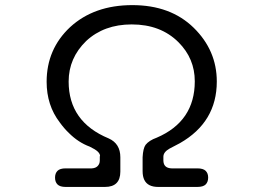

<svg xmlns="http://www.w3.org/2000/svg" viewBox="-20 -736 1040 758"><path d="M239.3 -71.3Q216.8 -71.3 207 -61.5Q197.3 -51.8 197.3 -34.7Q197.3 -17.6 207 -7.8Q216.8 2 239.3 2H394.5Q424.8 2 439.9 -13.2Q455.1 -28.3 455.1 -58.6V-115.2Q455.1 -168.9 409.2 -189.5Q251 -254.9 251 -414.1Q251 -506.8 320.3 -574.2Q390.6 -639.6 500 -639.6Q614.3 -639.6 684.6 -569.3Q749 -504.9 749 -415Q749 -256.8 598.6 -192.4Q568.4 -181.6 554.7 -164.1Q544.9 -150.4 543 -115.2V-60.5Q543 -18.6 570.3 -4.9Q584 2 604.5 2H758.8Q782.2 2 792 -7.8Q801.8 -17.6 801.8 -35.2Q801.8 -51.8 792 -61.5Q782.2 -71.3 758.8 -71.3H657.2Q632.8 -72.3 627 -89.8Q625 -95.7 625 -102.5V-117.2Q625 -135.7 649.4 -149.4L690.4 -170.9Q835.9 -253.9 835.9 -414.1Q835.9 -537.1 744.6 -626.5Q653.3 -715.8 502.4 -715.8Q351.6 -715.8 256.8 -628.9Q164.1 -542 164.1 -413.1Q164.1 -320.3 215.8 -252.9Q233.4 -228.5 252 -210.9Q289.1 -173.8 334 -157.2Q356.4 -146.5 365.7 -137.7Q375 -128.9 375 -120.1Q375 -119.1 374 -119.1V-102.5Q374 -88.9 365.2 -80.1Q357.4 -72.3 342.8 -71.3Z"/></svg>

Font: FakePearl
Style: Light
Weight: 350
Version: Version 1.2